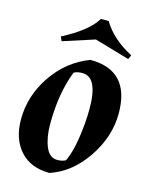

<svg xmlns="http://www.w3.org/2000/svg" viewBox="-134 -991 855 1091"><g transform="rotate(15 294.0 -445.5)"><path d="M391 -396Q391 -582 300 -582Q269 -582 250 -571Q197 -436 197 -255Q197 -177 219.5 -122.5Q242 -68 288 -68Q318 -68 337 -79Q364 -133 377.5 -225.5Q391 -318 391 -396ZM30 -238Q30 -377 112 -497Q194 -617 324 -666Q558 -666 558 -413Q558 -277 474 -152Q390 -27 265 15Q154 15 92 -54Q30 -123 30 -238ZM530 -726 324 -786 138 -726 127 -751Q275 -828 321 -906H367Q422 -813 541 -751Z"/></g></svg>

Font: Almendra
Style: Bold Italic
Weight: 700
Italic angle: -12°
Designer: Ana Sanfelippo
Foundry: Ana Sanfelippo
Version: Version 1.004